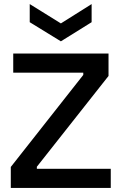

<svg xmlns="http://www.w3.org/2000/svg" viewBox="-20 -923 597 943"><path d="M33 0V-103L389 -555V-566H45V-660H513V-550L161 -104V-94H524V0ZM126 -903 279 -808 430 -903V-814L279 -720L126 -814Z"/></svg>

Font: Bricolage Grotesque 24pt Medium
Style: Regular
Weight: 500
Designer: Mathieu Triay
Foundry: Atelier Triay
Version: Version 1.001;gftools[0.9.33.dev8+g029e19f]